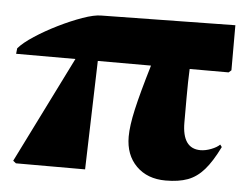

<svg xmlns="http://www.w3.org/2000/svg" viewBox="-56 -591 847 658"><g transform="rotate(5 367.5 -261.5)"><path d="M536 14Q473 14 435 -24Q397 -62 397 -125Q397 -162 410 -219.5Q423 -277 452 -374H269L258 0H20L10 -8L192 -374H-12L-10 -393Q7 -413 43 -436.5Q79 -460 121.5 -481Q164 -502 203.5 -516Q243 -530 267 -530L728 -537V-382L719 -374H585Q584 -350 583.5 -328.5Q583 -307 583 -276Q583 -245 583 -190Q583 -100 646 -100Q663 -100 682.5 -107.5Q702 -115 712 -125L718 -117Q693 -66 668 -37.5Q643 -9 612 2.5Q581 14 536 14Z"/></g></svg>

Font: Display Black
Style: Regular
Weight: 900
Designer: Latin by Veronika Burian and Jose Scaglione. Greek by Irene Vlachou. Cyrillic by Vera Evstafieva.
Foundry: TypeTogether
Version: Version 3.002